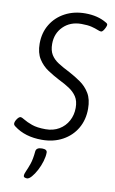

<svg xmlns="http://www.w3.org/2000/svg" viewBox="-101 -764 622 1041"><g transform="rotate(10 210.0 -243.0)"><path d="M168 5Q75 5 15 -41Q5 -48 5 -56Q5 -67 15 -81.5Q25 -96 34 -96Q41 -96 57 -86Q73 -76 102 -65.5Q131 -55 178 -55Q220 -55 252 -74Q284 -93 301.5 -125.5Q319 -158 319 -197Q319 -235 303.5 -258.5Q288 -282 262 -299Q236 -316 203 -332Q172 -348 140 -369Q108 -390 87 -423Q66 -456 66 -507Q66 -567 94 -613Q122 -659 171 -685Q220 -711 282 -711Q351 -711 399 -682Q409 -677 409 -670Q409 -665 404.5 -655Q400 -645 394 -637Q388 -629 382 -629Q375 -629 362 -634.5Q349 -640 327.5 -645.5Q306 -651 271 -651Q210 -651 171.5 -613Q133 -575 133 -517Q133 -481 147 -458Q161 -435 187.5 -418Q214 -401 252 -382Q284 -365 315 -343.5Q346 -322 366 -289Q386 -256 386 -204Q386 -143 358.5 -96Q331 -49 281.5 -22Q232 5 168 5ZM125 225Q118 225 112 222.5Q106 220 106 213Q106 203 113.5 187Q121 171 130.5 144Q140 117 144 72Q147 51 178 51Q206 51 206 69Q206 90 198 117Q190 144 177 168.5Q164 193 150 209Q136 225 125 225Z"/></g></svg>

Font: Asap Condensed Condensed Light
Style: Italic
Weight: 300
Width: 3
Italic angle: -6°
Designer: Pablo Cosgaya
Foundry: Omnibus-Type
Version: Version 3.001; ttfautohint (v1.8.4.7-5d5b)